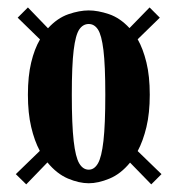

<svg xmlns="http://www.w3.org/2000/svg" viewBox="-20 -518 477 516"><path d="M50.5 -22.5 22.5 -50 87 -112.5Q72.5 -139.5 63.8 -176.8Q55 -214 55 -263.5Q55 -313.5 63.8 -350Q72.5 -386.5 87.5 -412L27.5 -470.5L55 -498L109 -442Q134 -469.5 163.8 -479.8Q193.5 -490 218.5 -490Q243 -490 272.8 -480Q302.5 -470 328 -442.5L382 -498L409.5 -470.5L350 -412.5Q364.5 -387 373.5 -350.2Q382.5 -313.5 382.5 -263.5Q382.5 -214 373.5 -176.5Q364.5 -139 350 -112L414 -50L386.5 -22.5L329.5 -81Q304.5 -50.5 274.2 -38Q244 -25.5 218.5 -25.5Q192.5 -25.5 162.5 -38.2Q132.5 -51 107.5 -81.5ZM218.5 -62Q233.5 -62 243.2 -78.8Q253 -95.5 258 -139.2Q263 -183 263 -263.5Q263 -342.5 258 -383.2Q253 -424 243.2 -438.8Q233.5 -453.5 218.5 -453.5Q203 -453.5 193 -438.8Q183 -424 178 -383.2Q173 -342.5 173 -263.5Q173 -183 178 -139.2Q183 -95.5 193 -78.8Q203 -62 218.5 -62Z"/></svg>

Font: Imbue 10pt Black
Style: Regular
Weight: 900
Designer: Tyler Finck
Foundry: Etcetera Type Company
Version: Version 1.102; ttfautohint (v1.8.3)